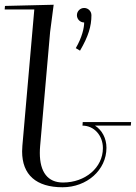

<svg xmlns="http://www.w3.org/2000/svg" viewBox="-25 -665 573 810"><path d="M299.5 -600.8C299.5 -583.9 313.2 -570.2 330.1 -570.2C330.1 -548.7 321.9 -508.4 294.7 -461.9L312.6 -451.3C347.6 -511.2 360.7 -554 360.7 -600.8C360.7 -617.7 347 -631.4 330.1 -631.4C313.2 -631.4 299.5 -617.7 299.5 -600.8ZM-4 -640 -5.3 -625H119.7L69.4 -50C68.7 -41.8 68.3 -33.9 68.3 -26.2C68.3 72.3 127.5 125 239.1 125C340.9 125 424.1 52.9 424.1 -41.5C424.1 -81.8 405.2 -116.3 375.9 -135H526.8L528.1 -150H324L323 -135C372 -135 409.1 -93.4 409.1 -40.2C409.1 42.5 334.4 105 240.8 105C176.8 105 143 61.5 143 -20C143 -29.5 143.5 -39.5 144.4 -50L186.4 -530L201.4 -645Z"/></svg>

Font: Galberik
Style: Regular
Weight: 400
Designer: Gluk
Foundry: Gluk
Version: Version 0.50